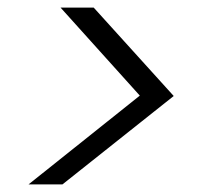

<svg xmlns="http://www.w3.org/2000/svg" viewBox="-20 -602 540 504"><path d="M55 -118 347 -351 139 -582H226L436 -350L144 -118Z"/></svg>

Font: DM Sans 11pt Light
Style: Italic
Weight: 300
Italic angle: -10°
Version: Version 4.004;gftools[0.9.30]